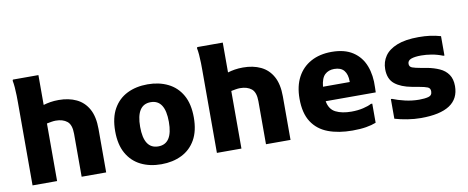

<svg xmlns="http://www.w3.org/2000/svg" viewBox="-66 -1053 3302 1356"><g transform="rotate(-10 1585.0 -374.5)"><path d="M76 0V-594Q76 -614 75.5 -644Q75 -674 72.5 -704Q70 -734 66 -752L69 -760H252V-546Q275 -553 302 -557.5Q329 -562 362 -562Q434 -562 488.5 -536Q543 -510 573.5 -455Q604 -400 604 -312V0H428V-308Q428 -373 397.5 -397.5Q367 -422 316 -422Q302 -422 284.5 -419Q267 -416 252 -413V0Z M717 -275Q717 -372 753 -435.5Q789 -499 852.5 -530.5Q916 -562 999 -562Q1081 -562 1145 -530.5Q1209 -499 1245 -435.5Q1281 -372 1281 -275Q1281 -179 1245 -115.5Q1209 -52 1145 -20.5Q1081 11 999 11Q916 11 852.5 -20.5Q789 -52 753 -115.5Q717 -179 717 -275ZM896 -275Q896 -117 999 -117Q1102 -117 1102 -275Q1102 -434 999 -434Q896 -434 896 -275Z M1398 0V-594Q1398 -614 1397.5 -644Q1397 -674 1394.5 -704Q1392 -734 1388 -752L1391 -760H1574V-546Q1597 -553 1624 -557.5Q1651 -562 1684 -562Q1756 -562 1810.5 -536Q1865 -510 1895.5 -455Q1926 -400 1926 -312V0H1750V-308Q1750 -373 1719.5 -397.5Q1689 -422 1638 -422Q1624 -422 1606.5 -419Q1589 -416 1574 -413V0Z M2369 11Q2270 11 2195.5 -17Q2121 -45 2080 -108Q2039 -171 2039 -275Q2039 -365 2073 -429Q2107 -493 2170 -527.5Q2233 -562 2319 -562Q2412 -562 2471 -523Q2530 -484 2556 -416Q2582 -348 2578 -262L2577 -226H2218Q2228 -167 2272.5 -144.5Q2317 -122 2385 -122Q2431 -122 2469.5 -131Q2508 -140 2529 -152H2539V-15Q2509 -3 2467.5 4Q2426 11 2369 11ZM2316 -440Q2275 -440 2249 -415.5Q2223 -391 2217 -330H2409V-335Q2409 -385 2386.5 -412.5Q2364 -440 2316 -440Z M2674 -161H2682Q2718 -146 2769 -134Q2820 -122 2871 -122Q2910 -122 2937 -129Q2964 -136 2964 -166Q2964 -188 2945.5 -196Q2927 -204 2881 -212L2836 -220Q2759 -234 2715 -269Q2671 -304 2671 -376Q2671 -428 2699 -469Q2727 -510 2787 -534Q2847 -558 2942 -558Q2987 -558 3024.5 -553Q3062 -548 3100 -537V-398H3092Q3051 -414 3012 -420.5Q2973 -427 2938 -427Q2892 -427 2866 -417.5Q2840 -408 2840 -384Q2840 -363 2860 -355.5Q2880 -348 2920 -341L2966 -333Q3013 -324 3052 -306.5Q3091 -289 3113.5 -256.5Q3136 -224 3136 -173Q3136 8 2861 8Q2814 8 2764 0Q2714 -8 2674 -20Z"/></g></svg>

Font: Kufam
Style: Bold
Weight: 700
Designer: Wael Morcos, Artur Schmal
Foundry: Original Type
Version: Version 1.300; ttfautohint (v1.8.3)